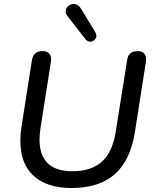

<svg xmlns="http://www.w3.org/2000/svg" viewBox="-20 -933 771 962"><path d="M82 -228Q82 -261 88 -300L140 -632Q148 -677 193 -677Q217 -677 228 -663Q239 -649 235 -623L183 -292Q178 -257 178 -234Q178 -75 343 -75Q437 -75 490.5 -123Q544 -171 560 -274L617 -632Q623 -677 670 -677Q693 -677 704 -663Q715 -649 711 -623L656 -272Q634 -131 556 -61Q478 9 337 9Q217 9 149.5 -51Q82 -111 82 -228ZM309 -876Q309 -891 321 -902Q333 -913 349 -913Q371 -913 385 -891L458 -771Q463 -761 463 -754Q463 -742 453.5 -733Q444 -724 432 -724Q418 -724 408 -737L319 -851Q309 -864 309 -876Z"/></svg>

Font: SN Pro
Style: Italic
Weight: 400
Italic angle: -9°
Designer: Tobias Whetton
Foundry: Supernotes
Version: Version 1.003